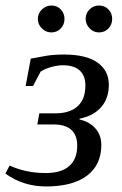

<svg xmlns="http://www.w3.org/2000/svg" viewBox="-33 -670 443 700"><path d="M256.8 -234.4Q293.9 -226.1 315.2 -201.4Q336.4 -176.8 336.4 -141.6Q336.4 -68.8 284.2 -29.5Q231.9 9.8 134.8 9.8Q52.2 9.8 -13.2 -37.1L2 -66.4Q62 -39.1 133.8 -39.1Q190.4 -39.1 219.5 -64.7Q248.5 -90.3 248.5 -138.7Q248.5 -216.3 161.6 -216.3H103L110.4 -256.8H169.4Q220.7 -256.8 249.5 -282.2Q278.3 -307.6 278.3 -358.4Q278.3 -394.5 257.3 -413.3Q236.3 -432.1 196.3 -432.1Q177.7 -432.1 155 -426Q132.3 -419.9 115.2 -409.2L87.4 -356.4H60.5L79.1 -456.1Q107.4 -461.9 135.7 -466.6Q164.1 -471.2 200.2 -471.2Q281.2 -471.2 322.5 -441.9Q363.8 -412.6 363.8 -361.3Q363.8 -311.5 335.9 -279.5Q308.1 -247.6 257.3 -237.3ZM376 -601.1Q376 -580.6 362.3 -566.2Q348.6 -551.8 328.1 -551.8Q307.6 -551.8 293.5 -566.9Q279.3 -582 279.3 -601.1Q279.3 -621.6 293.5 -635.7Q307.6 -649.9 328.1 -649.9Q348.6 -649.9 362.3 -635.7Q376 -621.6 376 -601.1ZM202.1 -601.1Q202.1 -580.6 188.5 -566.2Q174.8 -551.8 154.3 -551.8Q134.3 -551.8 119.6 -566.4Q105 -581.1 105 -601.1Q105 -621.6 120.1 -635.7Q135.3 -649.9 154.3 -649.9Q174.8 -649.9 188.5 -635.7Q202.1 -621.6 202.1 -601.1Z"/></svg>

Font: Tinos
Style: Italic
Weight: 400
Italic angle: -16.333°
Designer: Steve Matteson
Foundry: Monotype Imaging Inc.
Version: Version 1.32